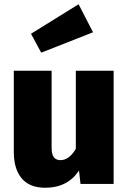

<svg xmlns="http://www.w3.org/2000/svg" viewBox="-20 -866 606 904"><path d="M350 -846 418 -714 174 -618 126 -707ZM515 -533V0H359L352 -63Q298 18 193 18Q119 18 82 -26.5Q45 -71 45 -150V-533H223V-173Q223 -139 233.5 -125.5Q244 -112 265 -112Q305 -112 337 -165V-533Z"/></svg>

Font: FiraGO ExtraBold
Style: Regular
Weight: 800
Designer: bBox Type
Foundry: bBox Type GmbH
Version: Version 1.001;PS 001.001;hotconv 1.0.88;makeotf.lib2.5.64775